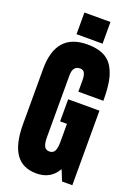

<svg xmlns="http://www.w3.org/2000/svg" viewBox="-192 -1127 869 1211"><g transform="rotate(20 242.5 -521.0)"><path d="M215.3 7.8Q122.6 7.8 76.9 -57.6Q31.2 -123 31.2 -255.9V-626.5Q31.2 -867.2 242.2 -867.2Q306.2 -867.2 348.6 -847.9Q391.1 -828.6 414.8 -788.3Q438.5 -748 447.8 -695.8Q457 -643.6 457 -567.4H289.1V-643.6Q289.1 -674.8 280.5 -691.9Q272 -709 250 -709Q201.2 -709 201.2 -645V-228.5Q201.2 -190.4 210.9 -170.4Q220.7 -150.4 245.6 -150.4Q271 -150.4 281 -170.4Q291 -190.4 291 -229.5V-352.1H245.1V-500.5H455.1V0H386.2L356.9 -72.3Q312 7.8 215.3 7.8ZM329.1 -904.3H154.3V-1049.8H329.1Z"/></g></svg>

Font: Anton
Style: Regular
Weight: 400
Designer: Vernon Adams, Tural Alisoy
Foundry: Vernon Adams
Version: Version 2.300